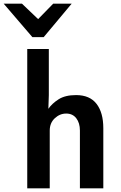

<svg xmlns="http://www.w3.org/2000/svg" viewBox="-71 -1030 663 1050"><path d="M78 0V-762H196V-510L193.5 -435Q213.5 -464 249.5 -487Q285.5 -510 345 -510Q420 -510 457 -462Q494 -414 494 -329V0H366V-316Q366 -357.5 346.2 -383.2Q326.5 -409 291 -409Q256 -409 228.5 -383.2Q201 -357.5 201 -316V0ZM106 -827 -51 -1010H49L137.5 -925.5L220 -1010H321L168 -827Z"/></svg>

Font: Alatsi
Style: Regular
Weight: 400
Designer: Spyros Zevelakis, Eben Sorkin
Foundry: www.sorkintype.com
Version: Version 1.008; ttfautohint (v1.8.4.7-5d5b)